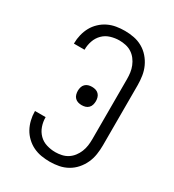

<svg xmlns="http://www.w3.org/2000/svg" viewBox="-182 -845 863 955"><g transform="rotate(30 250.0 -367.5)"><path d="M253 8Q228 8 204 4Q180 0 158 -10.5Q136 -21 117.5 -38.5Q99 -56 87.5 -77Q76 -98 70 -122.5Q64 -147 64 -171V-174H125V-172Q125 -147 133.5 -122.5Q142 -98 160 -80Q178 -62 203 -54.5Q228 -47 253 -47Q271 -47 289.5 -51Q308 -55 323.5 -65Q339 -75 350.5 -90Q362 -105 369 -122.5Q376 -140 378.5 -158Q381 -176 381 -195V-540Q381 -559 378.5 -577Q376 -595 369 -612.5Q362 -630 350.5 -645Q339 -660 323.5 -670Q308 -680 289.5 -684Q271 -688 253 -688Q228 -688 203 -680.5Q178 -673 160 -655Q142 -637 133.5 -612.5Q125 -588 125 -563V-561H64V-564Q64 -588 70 -612.5Q76 -637 87.5 -658Q99 -679 117.5 -696.5Q136 -714 158 -724.5Q180 -735 204 -739Q228 -743 253 -743Q279 -743 305 -738Q331 -733 354 -720Q377 -707 394.5 -687Q412 -667 423 -643Q434 -619 438 -592.5Q442 -566 442 -540V-195Q442 -169 438 -142.5Q434 -116 423 -92Q412 -68 394.5 -48Q377 -28 354 -15Q331 -2 305 3Q279 8 253 8ZM250 -315Q239 -315 229 -318Q219 -321 211.5 -328.5Q204 -336 201 -346.5Q198 -357 198 -368Q198 -378 201 -388.5Q204 -399 211.5 -406.5Q219 -414 229 -417Q239 -420 250 -420Q261 -420 271 -417Q281 -414 288.5 -406.5Q296 -399 299 -388.5Q302 -378 302 -368Q302 -357 299 -346.5Q296 -336 288.5 -328.5Q281 -321 271 -318Q261 -315 250 -315Z"/></g></svg>

Font: Iosevka SS18 Light
Style: Regular
Weight: 300
Monospace: yes
Designer: Belleve Invis
Foundry: Belleve Invis
Version: Version 25.1.1; ttfautohint (v1.8.4)